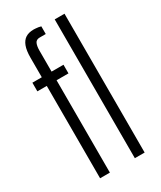

<svg xmlns="http://www.w3.org/2000/svg" viewBox="-186 -798 728 866"><g transform="rotate(-30 178.0 -365.5)"><path d="M68 0V-481H19V-526H68V-628Q68 -665 76.5 -687.5Q85 -710 101.5 -720.5Q118 -731 144 -731Q147 -731 153.5 -730.5Q160 -730 167.5 -729Q175 -728 181 -726V-686H150Q131 -686 125 -672Q119 -658 119 -636V-526H181V-481H119V0ZM249 0V-723H300V0Z"/></g></svg>

Font: Archivo ExtraCondensed ExtraLight
Style: Regular
Weight: 250
Width: 2
Designer: Hector Gatti
Foundry: Omnibus-Type
Version: Version 2.001